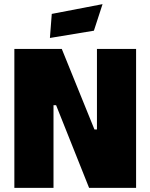

<svg xmlns="http://www.w3.org/2000/svg" viewBox="-20 -912 730 932"><path d="M49.7 0V-674.5H279.9L438.4 -283.7H450.6V-674.5H640.6V0H412.5L252.4 -401.2H239.7V0ZM222.3 -727.7 231.3 -844.5 477.8 -891.9 435.8 -763Z"/></svg>

Font: TitilliumWeb ExtraLight
Style: Regular
Weight: 400
Designer: Mohamed Gaber, Accademia di Belle Arti di Urbino and others
Foundry: Kief Type Foundry, Accademia di Belle Arti di Urbino and others
Version: Version 3.000; ttfautohint (v1.8.2)